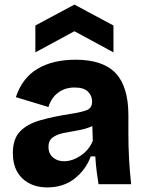

<svg xmlns="http://www.w3.org/2000/svg" viewBox="-20 -802 636 836"><path d="M186 14Q119 14 77.5 -25Q36 -64 36 -136Q36 -197 67 -229.5Q98 -262 156 -278.5Q214 -295 293 -307Q337 -314 359 -323Q381 -332 381 -360Q381 -385 363 -403Q345 -421 305 -421Q263 -421 233 -398.5Q203 -376 191 -336L49 -379Q77 -463 143.5 -502.5Q210 -542 309 -542Q428 -542 483.5 -483.5Q539 -425 539 -300V-219Q539 -110 551 0H409Q405 -23 401 -55Q397 -87 395 -121H375Q354 -63 305 -24.5Q256 14 186 14ZM259 -100Q295 -100 331.5 -124.5Q368 -149 384 -189L382 -253Q353 -240 320 -234.5Q287 -229 257.5 -223Q228 -217 209.5 -203.5Q191 -190 191 -162Q191 -134 210 -117Q229 -100 259 -100ZM134 -574V-691L304 -782L474 -691V-574L304 -666Z"/></svg>

Font: Bricolage Grotesque 12pt ExtraBold
Style: Regular
Weight: 800
Designer: Mathieu Triay
Foundry: Atelier Triay
Version: Version 1.001; ttfautohint (v1.8.4.7-5d5b);gftools[0.9.33.de